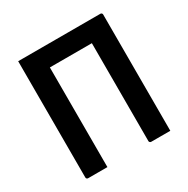

<svg xmlns="http://www.w3.org/2000/svg" viewBox="-159 -843 968 986"><g transform="rotate(-30 325.0 -350.0)"><path d="M201 0Q172 0 144 0Q116 0 87 0Q82 0 79 -3Q76 -6 76 -11Q76 -93 76 -180Q76 -267 76 -355.5Q76 -444 76 -531.5Q76 -619 76 -700L211 -640L201 -615Q201 -582 201 -547Q201 -512 201 -481Q201 -417 201 -355Q201 -293 201 -230Q201 -167 201 -99Q201 -72 201 -47Q201 -22 201 0ZM574 0Q545 0 517 0Q489 0 461 0Q458 0 455.5 -1.5Q453 -3 451.5 -5Q450 -7 450 -11Q450 -83 450 -156Q450 -229 450 -301Q450 -373 450 -446Q450 -519 450 -591H178Q147 -591 126 -604Q105 -617 93 -641.5Q81 -666 76 -700H563Q567 -700 569 -698.5Q571 -697 572.5 -695Q574 -693 574 -689Q574 -616 574 -542.5Q574 -469 574 -396Q574 -323 574 -250Q574 -177 574 -104Q574 -78 574 -52Q574 -26 574 0Z"/></g></svg>

Font: Recursive SemiBold
Style: Regular
Weight: 600
Version: Version 1.085